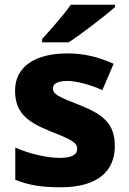

<svg xmlns="http://www.w3.org/2000/svg" viewBox="-20 -786 549 816"><path d="M469 -756V-766H281C250 -721 192 -657 159 -620V-606H272C324 -640 426 -718 469 -756ZM468 -165C468 -260 419 -299 322 -338C228 -375 205 -385 205 -411C205 -431 227 -442 266 -442C303 -442 362 -427 415 -403L463 -515C397 -544 338 -559 266 -559C133 -559 44 -505 44 -401C44 -310 92 -270 187 -231C283 -193 308 -181 308 -153C308 -128 285 -115 232 -115C186 -115 109 -130 45 -159V-22C104 2 160 10 238 10C398 10 468 -61 468 -165Z"/></svg>

Font: Noto Sans Thai Looped ExtraBold
Style: Regular
Weight: 800
Designer: Cadson Demak Team
Foundry: Cadson Demak Co., Ltd.
Version: Version 1.001